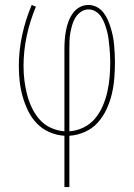

<svg xmlns="http://www.w3.org/2000/svg" viewBox="-20 -540 540 775"><path d="M240 215V8Q209 6 180 -6.5Q151 -19 129.5 -41Q108 -63 94 -91.5Q80 -120 71.5 -150Q63 -180 59.5 -211Q56 -242 56 -273Q56 -336 69.5 -398.5Q83 -461 108 -520L125 -513Q101 -456 88 -395.5Q75 -335 75 -273Q75 -244 78.5 -215.5Q82 -187 89 -159.5Q96 -132 108.5 -105.5Q121 -79 140 -57.5Q159 -36 185.5 -24Q212 -12 240 -10V-343Q240 -362 241.5 -380.5Q243 -399 246.5 -417.5Q250 -436 256.5 -453.5Q263 -471 274 -486.5Q285 -502 301.5 -511Q318 -520 337 -520Q354 -520 370 -512Q386 -504 397 -490Q408 -476 415 -460Q422 -444 427 -427.5Q432 -411 435.5 -394Q439 -377 440.5 -359.5Q442 -342 443 -325Q444 -308 444 -290Q444 -258 441.5 -225.5Q439 -193 431.5 -161Q424 -129 410 -99Q396 -69 374.5 -45Q353 -21 322.5 -7.5Q292 6 260 8V215ZM260 -10Q290 -12 317.5 -25.5Q345 -39 364 -62Q383 -85 395 -113Q407 -141 413.5 -170.5Q420 -200 422.5 -230Q425 -260 425 -291Q425 -306 424 -321.5Q423 -337 421.5 -352.5Q420 -368 418 -383.5Q416 -399 412 -414Q408 -429 402.5 -444Q397 -459 388.5 -472Q380 -485 366.5 -493.5Q353 -502 337 -502Q321 -502 307 -492.5Q293 -483 284.5 -469Q276 -455 271.5 -439.5Q267 -424 264 -408Q261 -392 260.5 -375.5Q260 -359 260 -343Z"/></svg>

Font: Iosevka Thin
Style: Regular
Weight: 100
Monospace: yes
Designer: Belleve Invis
Foundry: Belleve Invis
Version: Version 32.5.0; ttfautohint (v1.8.4)